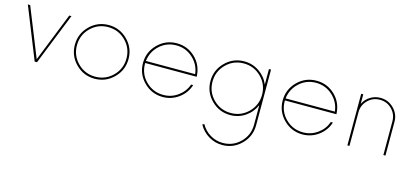

<svg xmlns="http://www.w3.org/2000/svg" viewBox="-66 -1003 3861 1797"><g transform="rotate(15 1864.5 -105.0)"><path d="M431.2 -500H452.5L252.5 0H230L30 -500H52.5L242.5 -26.2Z M996.2 -66.2Q920 10 812.5 10Q705 10 628.8 -66.2Q552.5 -142.5 552.5 -250Q552.5 -357.5 628.8 -433.8Q705 -510 812.5 -510Q920 -510 996.2 -433.8Q1072.5 -357.5 1072.5 -250Q1072.5 -142.5 996.2 -66.2ZM642.5 -80Q712.5 -10 812.5 -10Q912.5 -10 982.5 -80Q1052.5 -150 1052.5 -250Q1052.5 -350 982.5 -420Q912.5 -490 812.5 -490Q712.5 -490 642.5 -420Q572.5 -350 572.5 -250Q572.5 -150 642.5 -80Z M1731.2 -255H1232.5V-245Q1233.8 -146.2 1303.8 -78.1Q1373.8 -10 1472.5 -10Q1550 -10 1612.5 -55Q1675 -100 1700 -171.2H1720Q1695 -91.2 1626.2 -40.6Q1557.5 10 1472.5 10Q1365 10 1288.8 -66.2Q1212.5 -142.5 1212.5 -250Q1212.5 -357.5 1288.8 -433.8Q1365 -510 1472.5 -510Q1576.2 -510 1650.6 -439.4Q1725 -368.8 1731.2 -262.5ZM1233.8 -275H1711.2Q1701.2 -366.2 1633.1 -428.1Q1565 -490 1472.5 -490Q1380 -490 1312.5 -428.8Q1245 -367.5 1233.8 -275Z M2366.2 -500H2386.2V40Q2386.2 147.5 2310 223.8Q2233.8 300 2126.2 300Q2055 300 1993.8 263.1Q1932.5 226.2 1897.5 162.5L1915 153.8Q1947.5 212.5 2003.8 246.2Q2060 280 2126.2 280Q2226.2 280 2296.2 210Q2366.2 140 2366.2 40V-151.2Q2336.2 -78.8 2271.2 -34.4Q2206.2 10 2126.2 10Q2018.8 10 1942.5 -66.2Q1866.2 -142.5 1866.2 -250Q1866.2 -357.5 1942.5 -433.8Q2018.8 -510 2126.2 -510Q2206.2 -510 2271.2 -465.6Q2336.2 -421.2 2366.2 -350ZM1956.2 -80Q2026.2 -10 2126.2 -10Q2226.2 -10 2296.2 -80Q2366.2 -150 2366.2 -250Q2366.2 -350 2296.2 -420Q2226.2 -490 2126.2 -490Q2026.2 -490 1956.2 -420Q1886.2 -350 1886.2 -250Q1886.2 -150 1956.2 -80Z M3085 -255H2586.2V-245Q2587.5 -146.2 2657.5 -78.1Q2727.5 -10 2826.2 -10Q2903.8 -10 2966.2 -55Q3028.8 -100 3053.8 -171.2H3073.8Q3048.8 -91.2 2980 -40.6Q2911.2 10 2826.2 10Q2718.8 10 2642.5 -66.2Q2566.2 -142.5 2566.2 -250Q2566.2 -357.5 2642.5 -433.8Q2718.8 -510 2826.2 -510Q2930 -510 3004.4 -439.4Q3078.8 -368.8 3085 -262.5ZM2587.5 -275H3065Q3055 -366.2 2986.9 -428.1Q2918.8 -490 2826.2 -490Q2733.8 -490 2666.2 -428.8Q2598.8 -367.5 2587.5 -275Z M3445 -510Q3521.2 -510 3575 -456.2Q3628.8 -402.5 3628.8 -326.2V0H3608.8V-326.2Q3608.8 -395 3561.2 -443.1Q3513.8 -491.2 3445 -491.2Q3376.2 -491.2 3328.1 -443.1Q3280 -395 3280 -326.2V0H3260V-500H3280V-407.5Q3302.5 -453.8 3346.9 -481.9Q3391.2 -510 3445 -510Z"/></g></svg>

Font: Now Thin
Style: Regular
Weight: 250
Designer: Alfredo Marco Pradil
Foundry: Alfredo Marco Pradil
Version: Version 1.002;PS 001.002;hotconv 1.0.88;makeotf.lib2.5.64775